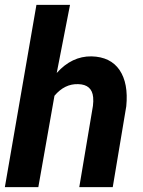

<svg xmlns="http://www.w3.org/2000/svg" viewBox="-22 -770 590 790"><path d="M211.4 -469.7Q273.4 -539.1 354.5 -538.1Q433.1 -536.1 470 -481.7Q506.8 -427.2 497.6 -333L441.9 0H304.2L360.4 -334.5Q362.8 -353.5 361.3 -369.6Q356.4 -422.4 299.8 -423.8Q244.1 -425.8 202.1 -376L135.7 0H-2L127.9 -750H266.1Z"/></svg>

Font: RobotoInd
Style: Bold Italic
Weight: 700
Italic angle: -12°
Designer: Google
Version: Version 2.001150; 2014